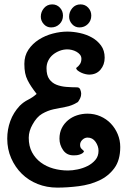

<svg xmlns="http://www.w3.org/2000/svg" viewBox="-20 -846 575 875"><path d="M287 -702Q314 -702 344 -695.5Q374 -689 399 -675Q424 -661 440.5 -638.5Q457 -616 457 -583Q457 -551 438 -528.5Q419 -506 386 -506Q380 -506 370.5 -508Q361 -510 352 -514Q343 -518 335.5 -523.5Q328 -529 327 -536Q338 -544 344.5 -554Q351 -564 351 -578Q351 -589 344.5 -597Q338 -605 328 -610.5Q318 -616 307 -618.5Q296 -621 287 -621Q269 -621 252 -614.5Q235 -608 221.5 -597Q208 -586 200 -570Q192 -554 192 -535Q192 -503 204.5 -485.5Q217 -468 237 -460Q257 -452 282 -450Q307 -448 331 -448Q342 -448 346 -437.5Q350 -427 350 -419Q350 -408 345.5 -398.5Q341 -389 335 -381Q308 -364 279.5 -359Q251 -354 224 -348Q197 -342 172 -327.5Q147 -313 128 -278Q120 -264 115.5 -249Q111 -234 111 -218Q111 -180 126 -152Q141 -124 166 -105.5Q191 -87 223 -78Q255 -69 290 -69Q310 -69 334 -74Q358 -79 379 -89.5Q400 -100 414.5 -117Q429 -134 429 -159Q429 -180 415.5 -199.5Q402 -219 379 -219Q366 -219 355.5 -209Q345 -199 345 -186Q345 -175 350.5 -169Q356 -163 363 -157Q361 -151 355.5 -147.5Q350 -144 342.5 -141.5Q335 -139 327.5 -138.5Q320 -138 315 -138Q284 -138 267.5 -162Q251 -186 251 -214Q251 -241 261.5 -262Q272 -283 290 -298Q308 -313 331 -320.5Q354 -328 379 -328Q410 -328 437.5 -316Q465 -304 485 -283Q505 -262 516.5 -234.5Q528 -207 528 -176Q528 -116 501 -79.5Q474 -43 432 -23.5Q390 -4 339 2.5Q288 9 241 9Q193 9 151.5 -7.5Q110 -24 79.5 -54Q49 -84 31 -125Q13 -166 13 -214Q13 -256 27 -294.5Q41 -333 70 -364Q87 -381 108 -391.5Q129 -402 147 -418Q133 -436 123 -451Q113 -466 105.5 -481Q98 -496 94.5 -513.5Q91 -531 91 -555Q91 -592 109.5 -619.5Q128 -647 157 -665.5Q186 -684 220.5 -693Q255 -702 287 -702ZM347 -826Q368 -826 382 -811Q396 -796 396 -775Q396 -752 380.5 -736.5Q365 -721 342 -721Q322 -721 308.5 -736Q295 -751 295 -770Q295 -792 309.5 -809Q324 -826 347 -826ZM218 -826Q239 -826 253 -811Q267 -796 267 -775Q267 -752 251.5 -736.5Q236 -721 213 -721Q193 -721 179.5 -736Q166 -751 166 -770Q166 -792 180.5 -809Q195 -826 218 -826Z"/></svg>

Font: Gloria
Style: Regular
Weight: 400
Designer: Peter Wiegel
Foundry: Peter Wiegel
Version: Version 1.000